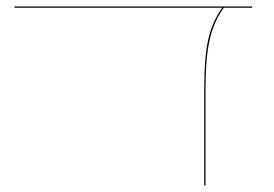

<svg xmlns="http://www.w3.org/2000/svg" viewBox="-20 -577 853 597"><path d="M764 -553H676Q645 -511 632 -453.5Q619 -396 619 -300V0H615V-300Q615 -398 627.5 -454Q640 -510 671 -553H25V-557H764Z"/></svg>

Font: FiraGO Four
Style: Regular
Weight: 100
Designer: bBox Type
Foundry: bBox Type GmbH
Version: Version 1.001